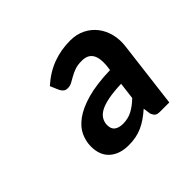

<svg xmlns="http://www.w3.org/2000/svg" viewBox="-89 -833 520 520"><g transform="rotate(-45 171.5 -572.5)"><path d="M243 -548.5Q213 -547.5 192.8 -543.5Q172.5 -539.5 160.2 -532.8Q148 -526 142.5 -516.5Q137 -507 137 -496Q137 -481 146 -474.5Q155 -468 170 -468Q189.5 -468 205.2 -476.2Q221 -484.5 237 -500ZM102 -680.5Q130.5 -706 161.8 -717.5Q193 -729 228 -729Q252.5 -729 271.5 -719.5Q290.5 -710 303 -693.8Q315.5 -677.5 320.8 -656.2Q326 -635 323 -611.5L299.5 -420.5H265Q254.5 -420.5 250 -423.5Q245.5 -426.5 241.5 -436L238.5 -457.5Q226.5 -447 215.2 -439.2Q204 -431.5 192.2 -426.2Q180.5 -421 167.8 -418.5Q155 -416 140 -416Q106 -416 85.5 -434Q65 -452 65 -486.5Q65 -505.5 73.5 -524.5Q82 -543.5 103 -559Q124 -574.5 159.2 -584.5Q194.5 -594.5 248 -596L250 -611.5Q251 -623.5 249.8 -634Q248.5 -644.5 244.2 -652Q240 -659.5 232 -663.8Q224 -668 211.5 -668Q195.5 -668 184.5 -664Q173.5 -660 164.8 -655Q156 -650 148.8 -646Q141.5 -642 132.5 -642Q124.5 -642 119.8 -646.2Q115 -650.5 112.5 -656Z"/></g></svg>

Font: Lato 2
Style: Italic
Weight: 600
Italic angle: -7°
Designer: Lukasz Dziedzic with Adam Twardoch and Botio Nikoltchev
Foundry: tyPoland Lukasz Dziedzic
Version: Version 2.015; 2015-08-06; http://www.latofonts.com/